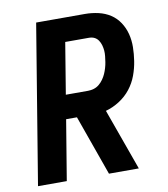

<svg xmlns="http://www.w3.org/2000/svg" viewBox="-82 -805 765 874"><g transform="rotate(-10 300.0 -367.5)"><path d="M489 0H351L252 -278H202L156 0H23L144 -735H369Q401 -735 431.5 -728Q462 -721 486.5 -705Q511 -689 527.5 -664Q544 -639 551.5 -609.5Q559 -580 558.5 -548.5Q558 -517 553 -485Q548 -452 536 -419.5Q524 -387 502.5 -359.5Q481 -332 450.5 -312.5Q420 -293 387 -284ZM220 -388H323Q336 -388 349.5 -392Q363 -396 374 -405Q385 -414 393.5 -426Q402 -438 407.5 -450.5Q413 -463 417 -476.5Q421 -490 423 -503Q425 -516 426.5 -529.5Q428 -543 427 -555.5Q426 -568 422.5 -580.5Q419 -593 412 -603.5Q405 -614 394 -619.5Q383 -625 369 -625H259Z"/></g></svg>

Font: Iosevka XBd Ex Obl
Style: Regular
Weight: 800
Width: 7
Italic angle: -9°
Monospace: yes
Designer: Belleve Invis
Foundry: Belleve Invis
Version: Version 32.5.0; ttfautohint (v1.8.4)